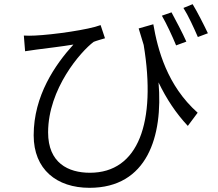

<svg xmlns="http://www.w3.org/2000/svg" viewBox="-20 -835 1040 918"><path d="M800 -776 754 -760C776 -722 804 -662 822 -618L871 -636C853 -677 820 -739 800 -776ZM901 -815 857 -797C880 -761 907 -702 926 -658L974 -676C954 -718 923 -779 901 -815ZM94 -665 100 -590C120 -593 137 -595 155 -598C193 -603 278 -613 331 -622C244 -526 141 -378 141 -188C141 -25 251 63 408 63C684 63 760 -183 738 -441C776 -362 821 -294 878 -233L925 -296C778 -427 734 -599 713 -719L643 -699L667 -620C728 -250 642 -9 410 -9C306 -9 210 -56 210 -202C210 -410 366 -589 428 -635C443 -641 469 -648 482 -652L461 -715C404 -693 235 -669 147 -665C129 -664 108 -664 94 -665Z"/></svg>

Font: Noto Sans CJK SC DemiLight
Style: Regular
Weight: 350
Designer: Ryoko NISHIZUKA 西塚涼子 (kana, bopomofo & ideographs); Paul D. Hunt (Latin, Greek & Cyrillic); Sandoll Communications 산돌커뮤니
Foundry: Adobe
Version: Version 2.004;hotconv 1.0.118;makeotfexe 2.5.65603